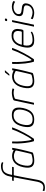

<svg xmlns="http://www.w3.org/2000/svg" viewBox="1388 -2308 988 4139"><g transform="rotate(-90 1882.5 -238.0)"><path d="M-91 236Q-125 236 -145 230Q-165 224 -164 224Q-168 222 -166 216Q-165 212 -163.5 208.5Q-162 205 -161.5 200.5Q-161 196 -160 193Q-159 189 -158 188.5Q-157 188 -152 189Q-137 195 -121 198.5Q-105 202 -89 202Q-34 202 -5.5 166.5Q23 131 34 76Q47 7 59.5 -58.5Q72 -124 83.5 -186.5Q95 -249 106.5 -309Q118 -369 130 -427Q130 -436 122 -436Q105 -436 89 -436Q73 -436 56 -436Q55 -436 54 -438Q53 -440 53 -441Q55 -447 56 -454Q57 -461 58 -467Q59 -468 61 -470Q63 -472 65 -472Q82 -472 98.5 -472Q115 -472 131 -472Q139 -472 140 -480Q148 -523 161 -567.5Q174 -612 207 -649Q235 -680 277 -696Q319 -712 374 -712Q403 -712 424.5 -704Q446 -696 454 -691Q457 -689 456.5 -687Q456 -685 455 -684Q454 -679 451.5 -674Q449 -669 446 -664Q446 -662 444 -661.5Q442 -661 440 -662Q432 -668 413 -671.5Q394 -675 366 -675Q314 -675 281 -661.5Q248 -648 229 -615Q209 -584 199.5 -550Q190 -516 183 -481Q181 -472 189 -472Q228 -472 269.5 -472Q311 -472 353 -472Q354 -472 355 -471Q356 -470 355 -467Q354 -462 353 -454.5Q352 -447 350 -441Q350 -440 348 -438Q346 -436 344 -436Q316 -436 289 -436Q262 -436 236 -436Q210 -436 182 -436Q180 -436 176.5 -434Q173 -432 172 -427Q172 -423 170.5 -418Q169 -413 168 -407.5Q167 -402 166 -397Q157 -353 146 -298Q135 -243 123.5 -181Q112 -119 100 -54Q88 11 76 76Q62 152 24.5 194Q-13 236 -91 236Z M484 6Q389 6 356 -51.5Q323 -109 348 -230Q364 -306 392 -353.5Q420 -401 454 -427Q488 -453 524 -462.5Q560 -472 592 -472Q630 -472 666.5 -459.5Q703 -447 718 -435L724 -466Q724 -468 726 -469Q728 -470 729 -470H761Q766 -470 766 -465Q763 -448 757.5 -418.5Q752 -389 744 -349.5Q736 -310 724.5 -261Q713 -212 699 -156Q685 -100 668 -38Q666 -33 663 -28Q660 -23 650 -20Q616 -8 570 -1Q524 6 484 6ZM500 -29Q520 -29 544 -33.5Q568 -38 587.5 -42.5Q607 -47 614 -49Q620 -51 627 -56Q634 -61 637 -72Q644 -97 652.5 -133Q661 -169 670 -208Q679 -247 687 -283Q695 -319 701 -346Q707 -373 708 -383Q709 -390 706.5 -394Q704 -398 696 -402Q676 -413 648.5 -423Q621 -433 585 -433Q562 -433 534 -426Q506 -419 478.5 -398.5Q451 -378 427.5 -337.5Q404 -297 390 -230Q367 -118 394.5 -73.5Q422 -29 500 -29Z M917 0Q910 0 908 -6Q894 -47 885.5 -95Q877 -143 871 -190Q862 -270 860 -342Q858 -414 861 -462Q862 -468 864 -470Q866 -472 868 -472H895Q898 -472 900.5 -470.5Q903 -469 903 -464Q899 -428 901 -374Q903 -320 906 -263Q910 -220 914.5 -179.5Q919 -139 924.5 -108.5Q930 -78 935 -64Q940 -51 946 -53.5Q952 -56 958 -63Q974 -82 1002 -130Q1030 -178 1060 -236Q1093 -299 1120 -361.5Q1147 -424 1160 -465Q1162 -472 1170 -472H1201Q1207 -472 1205 -465Q1189 -417 1158.5 -349Q1128 -281 1090 -212Q1060 -155 1028.5 -103.5Q997 -52 964 -6Q959 0 954 0Z M1373 5Q1313 5 1278 -12.5Q1243 -30 1227.5 -62Q1212 -94 1212.5 -138Q1213 -182 1224 -236Q1239 -307 1269 -361.5Q1299 -416 1349.5 -446.5Q1400 -477 1475 -477Q1551 -477 1587.5 -446.5Q1624 -416 1631.5 -361.5Q1639 -307 1624 -236Q1609 -165 1580 -110.5Q1551 -56 1501.5 -25.5Q1452 5 1373 5ZM1380 -30Q1468 -30 1514.5 -84.5Q1561 -139 1582 -236Q1603 -334 1576 -387Q1549 -440 1467 -440Q1386 -440 1336.5 -387Q1287 -334 1266 -236Q1245 -138 1269 -84Q1293 -30 1380 -30Z M1952 -477Q2006 -477 2041 -464Q2044 -463 2046 -461.5Q2048 -460 2046 -456L2035 -431Q2034 -428 2031.5 -427Q2029 -426 2026 -428Q2010 -433 1989.5 -436Q1969 -439 1947 -439Q1931 -439 1909.5 -435.5Q1888 -432 1870 -427.5Q1852 -423 1843 -419Q1837 -416 1830 -412Q1823 -408 1820 -394L1738 -6Q1737 -2 1735.5 -1Q1734 0 1731 0H1700Q1697 0 1696 -1Q1695 -2 1696 -5L1784 -419Q1787 -433 1792 -438Q1797 -443 1805 -447Q1837 -461 1878 -469Q1919 -477 1952 -477Z M2198 6Q2103 6 2070 -51.5Q2037 -109 2062 -230Q2078 -306 2106 -353.5Q2134 -401 2168 -427Q2202 -453 2238 -462.5Q2274 -472 2306 -472Q2344 -472 2380.5 -459.5Q2417 -447 2432 -435L2438 -466Q2438 -468 2440 -469Q2442 -470 2443 -470H2475Q2480 -470 2480 -465Q2477 -448 2471.5 -418.5Q2466 -389 2458 -349.5Q2450 -310 2438.5 -261Q2427 -212 2413 -156Q2399 -100 2382 -38Q2380 -33 2377 -28Q2374 -23 2364 -20Q2330 -8 2284 -1Q2238 6 2198 6ZM2214 -29Q2234 -29 2258 -33.5Q2282 -38 2301.5 -42.5Q2321 -47 2328 -49Q2334 -51 2341 -56Q2348 -61 2351 -72Q2358 -97 2366.5 -133Q2375 -169 2384 -208Q2393 -247 2401 -283Q2409 -319 2415 -346Q2421 -373 2422 -383Q2423 -390 2420.5 -394Q2418 -398 2410 -402Q2390 -413 2362.5 -423Q2335 -433 2299 -433Q2276 -433 2248 -426Q2220 -419 2192.5 -398.5Q2165 -378 2141.5 -337.5Q2118 -297 2104 -230Q2081 -118 2108.5 -73.5Q2136 -29 2214 -29ZM2324 -531Q2320 -531 2320.5 -533Q2321 -535 2322 -536L2388 -622Q2391 -627 2398 -627H2435Q2438 -627 2438 -625.5Q2438 -624 2435 -622L2357 -535Q2355 -533 2353 -532Q2351 -531 2349 -531Z M2631 0Q2624 0 2622 -6Q2608 -47 2599.5 -95Q2591 -143 2585 -190Q2576 -270 2574 -342Q2572 -414 2575 -462Q2576 -468 2578 -470Q2580 -472 2582 -472H2609Q2612 -472 2614.5 -470.5Q2617 -469 2617 -464Q2613 -428 2615 -374Q2617 -320 2620 -263Q2624 -220 2628.5 -179.5Q2633 -139 2638.5 -108.5Q2644 -78 2649 -64Q2654 -51 2660 -53.5Q2666 -56 2672 -63Q2688 -82 2716 -130Q2744 -178 2774 -236Q2807 -299 2834 -361.5Q2861 -424 2874 -465Q2876 -472 2884 -472H2915Q2921 -472 2919 -465Q2903 -417 2872.5 -349Q2842 -281 2804 -212Q2774 -155 2742.5 -103.5Q2711 -52 2678 -6Q2673 0 2668 0Z M2938 -237Q2949 -285 2967 -329Q2985 -373 3014 -408Q3043 -443 3084.5 -463Q3126 -483 3184 -483Q3243 -483 3274.5 -465Q3306 -447 3318 -416.5Q3330 -386 3328.5 -349.5Q3327 -313 3319 -276Q3311 -241 3303 -234Q3295 -227 3284 -227H2989Q2988 -227 2983 -225Q2978 -223 2976 -214Q2965 -160 2972 -118.5Q2979 -77 3007.5 -54Q3036 -31 3091 -31Q3127 -31 3171 -38.5Q3215 -46 3248 -64Q3251 -67 3256.5 -68.5Q3262 -70 3264 -64L3268 -47Q3270 -44 3268.5 -42.5Q3267 -41 3262 -38Q3226 -14 3178.5 -4.5Q3131 5 3081 5Q3021 5 2987 -13.5Q2953 -32 2939 -65Q2925 -98 2926 -142Q2927 -186 2938 -237ZM3277 -282Q3284 -313 3285 -342Q3286 -371 3276 -394.5Q3266 -418 3242 -431.5Q3218 -445 3175 -445Q3133 -445 3101.5 -429Q3070 -413 3047.5 -387.5Q3025 -362 3011 -333Q2997 -304 2990 -277Q2988 -269 2989 -265.5Q2990 -262 2998 -262Q3062 -262 3125.5 -262Q3189 -262 3253 -262Q3264 -262 3269 -265.5Q3274 -269 3277 -282Z M3552 -603Q3550 -590 3544.5 -584Q3539 -578 3521 -578Q3505 -578 3501 -584Q3497 -590 3499 -603Q3501 -615 3508 -621Q3515 -627 3532 -627Q3549 -627 3552 -621Q3555 -615 3552 -603ZM3421 -5Q3419 0 3415 0H3382Q3378 0 3379 -5L3477 -467Q3478 -472 3482 -472H3515Q3517 -472 3518 -471Q3519 -470 3518 -467Z M3551 -65Q3551 -68 3553.5 -68Q3556 -68 3558 -66Q3571 -56 3594.5 -48Q3618 -40 3642 -35.5Q3666 -31 3683 -31Q3716 -31 3747.5 -42.5Q3779 -54 3803 -78.5Q3827 -103 3835 -142Q3843 -179 3828.5 -196Q3814 -213 3786 -218.5Q3758 -224 3724 -227Q3699 -230 3674.5 -234.5Q3650 -239 3632.5 -251.5Q3615 -264 3607.5 -287Q3600 -310 3609 -351Q3617 -390 3646.5 -418.5Q3676 -447 3719.5 -462Q3763 -477 3813 -477Q3830 -477 3853 -473Q3876 -469 3896.5 -461.5Q3917 -454 3929 -442Q3930 -440 3929.5 -439Q3929 -438 3929 -435L3916 -409Q3914 -405 3907 -409Q3898 -418 3879.5 -425Q3861 -432 3841 -436.5Q3821 -441 3806 -441Q3739 -441 3698.5 -413.5Q3658 -386 3650 -351Q3643 -314 3656.5 -296.5Q3670 -279 3696.5 -273Q3723 -267 3753 -264Q3779 -262 3804.5 -258Q3830 -254 3849 -242Q3868 -230 3876.5 -206.5Q3885 -183 3876 -143Q3864 -88 3831 -55Q3798 -22 3756.5 -8.5Q3715 5 3676 5Q3659 5 3633.5 1.5Q3608 -2 3583 -10Q3558 -18 3540 -30Q3539 -34 3540 -36Z"/></g></svg>

Font: Glory ExtraLight
Style: Italic
Weight: 250
Italic angle: -12°
Version: Version 1.011